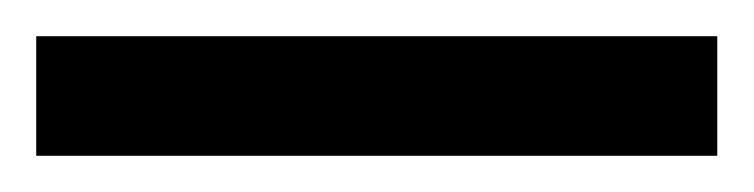

<svg xmlns="http://www.w3.org/2000/svg" viewBox="-22 70 416 106"><path d="M374 156V90H-2V156Z"/></svg>

Font: Noto Sans Sinhala UI Condensed SemiBold
Style: Regular
Weight: 600
Width: 3
Designer: Jelle Bosma - Monotype Design Team
Foundry: Monotype Imaging Inc.
Version: Version 2.006